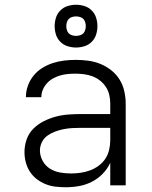

<svg xmlns="http://www.w3.org/2000/svg" viewBox="-20 -780 640 808"><path d="M256 8Q235 8 213.5 5.5Q192 3 172 -5Q152 -13 134.5 -26.5Q117 -40 105.5 -58Q94 -76 88.5 -97Q83 -118 83 -140Q83 -167 92 -193Q101 -219 120 -238Q139 -257 163.5 -269.5Q188 -282 214 -289Q240 -296 267 -298Q294 -300 321 -300H444V-344Q444 -362 440 -380Q436 -398 426 -413.5Q416 -429 401.5 -440.5Q387 -452 370 -458.5Q353 -465 334.5 -467.5Q316 -470 298 -470Q282 -470 265.5 -468.5Q249 -467 233.5 -462.5Q218 -458 203.5 -450Q189 -442 178 -430Q167 -418 160.5 -403Q154 -388 154 -371H89Q89 -396 97.5 -419.5Q106 -443 121.5 -462Q137 -481 158 -494Q179 -507 202 -514.5Q225 -522 249.5 -525Q274 -528 298 -528Q325 -528 351.5 -524.5Q378 -521 402.5 -511Q427 -501 448 -484.5Q469 -468 483 -445.5Q497 -423 503 -396.5Q509 -370 509 -344V0H444V-95Q432 -69 412 -48.5Q392 -28 366.5 -15Q341 -2 313 3Q285 8 256 8ZM279 -50Q300 -50 320 -53Q340 -56 359 -63Q378 -70 395 -82.5Q412 -95 423 -111.5Q434 -128 439 -148.5Q444 -169 444 -189V-242H321Q302 -242 284 -241Q266 -240 248 -236.5Q230 -233 212.5 -226.5Q195 -220 180 -209.5Q165 -199 156.5 -182Q148 -165 148 -147Q148 -124 159.5 -103Q171 -82 190.5 -70Q210 -58 233 -54Q256 -50 279 -50ZM300 -580Q282 -580 264.5 -585.5Q247 -591 234 -604Q221 -617 215.5 -634.5Q210 -652 210 -670Q210 -688 215.5 -705.5Q221 -723 234 -736Q247 -749 264.5 -754.5Q282 -760 300 -760Q318 -760 335.5 -754.5Q353 -749 366 -736Q379 -723 384.5 -705.5Q390 -688 390 -670Q390 -652 384.5 -634.5Q379 -617 366 -604Q353 -591 335.5 -585.5Q318 -580 300 -580ZM300 -629Q308 -629 316.5 -631.5Q325 -634 330.5 -639.5Q336 -645 338.5 -653.5Q341 -662 341 -670Q341 -678 338.5 -686.5Q336 -695 330.5 -700.5Q325 -706 316.5 -708.5Q308 -711 300 -711Q292 -711 283.5 -708.5Q275 -706 269.5 -700.5Q264 -695 261.5 -686.5Q259 -678 259 -670Q259 -662 261.5 -653.5Q264 -645 269.5 -639.5Q275 -634 283.5 -631.5Q292 -629 300 -629Z"/></svg>

Font: Iosevka SS04 Light Extended
Style: Regular
Weight: 300
Width: 7
Monospace: yes
Designer: Belleve Invis
Foundry: Belleve Invis
Version: Version 19.0.0; ttfautohint (v1.8.4)